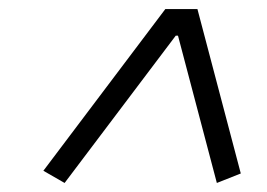

<svg xmlns="http://www.w3.org/2000/svg" viewBox="-20 -718 590 425"><path d="M76 -340 346 -698H417L513 -334L460 -313L374 -639H369L123 -313Z"/></svg>

Font: IBM Plex Serif Text
Style: Italic
Weight: 450
Italic angle: -14°
Designer: Mike Abbink, Paul van der Laan, Pieter van Rosmalen
Foundry: Bold Monday
Version: Version 3.001